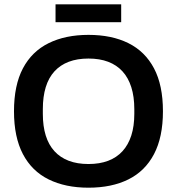

<svg xmlns="http://www.w3.org/2000/svg" viewBox="-20 -860 822 892"><path d="M391 12Q284 12 206 -26.5Q128 -65 86.5 -144Q45 -223 45 -343Q45 -464 86.5 -542.5Q128 -621 206 -659.5Q284 -698 391 -698Q499 -698 576.5 -659.5Q654 -621 695.5 -542.5Q737 -464 737 -343Q737 -223 695.5 -144Q654 -65 576.5 -26.5Q499 12 391 12ZM391 -98Q443 -98 482.5 -113Q522 -128 549 -157.5Q576 -187 590 -230.5Q604 -274 604 -331V-353Q604 -411 590 -455Q576 -499 549 -528.5Q522 -558 482.5 -573Q443 -588 391 -588Q339 -588 299.5 -573Q260 -558 233 -528.5Q206 -499 192.5 -455Q179 -411 179 -353V-331Q179 -274 192.5 -230.5Q206 -187 233 -157.5Q260 -128 299.5 -113Q339 -98 391 -98ZM238 -757V-840H543V-757Z"/></svg>

Font: Archivo SemiBold SemiBold
Style: Regular
Weight: 600
Version: Version 2.001